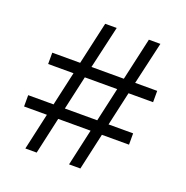

<svg xmlns="http://www.w3.org/2000/svg" viewBox="-125 -811 894 925"><g transform="rotate(20 321.5 -348.0)"><path d="M103 0 145 -188H28V-246H158L197 -420H67V-478H210L259 -696H318L268 -478H434L483 -696H542L492 -478H605V-420H479L440 -246H566V-188H427L385 0H327L369 -188H203L161 0ZM216 -246H382L421 -420H255Z"/></g></svg>

Font: Chivo Medium Thin
Style: Regular
Weight: 250
Version: Version 2.002